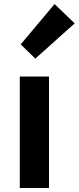

<svg xmlns="http://www.w3.org/2000/svg" viewBox="-20 -944 395 964"><path d="M79.3 0V-559.8H226V0ZM157.4 -649.7 83.9 -721.2 254.1 -923.7 354.9 -826.6Z"/></svg>

Font: Noto Sans HK Thin
Style: Regular
Weight: 100
Designer: Ryoko NISHIZUKA 西塚涼子 (kana, bopomofo & ideographs); Paul D. Hunt (Latin, Greek & Cyrillic); Sandoll Communications 산돌커뮤니
Foundry: Adobe
Version: Version 2.004-H2;hotconv 1.0.118;makeotfexe 2.5.65603